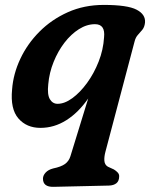

<svg xmlns="http://www.w3.org/2000/svg" viewBox="-20 -496 596 762"><path d="M192.5 245.5Q150.5 246.5 150.5 213Q150.5 200.5 161 189Q171.5 177.5 191 172.5Q222.5 166 238 154.8Q253.5 143.5 259.5 124L330 -105Q291 -49 243 -18.8Q195 11.5 140.5 11.5Q85.5 11.5 53 -26Q20.5 -63.5 28 -141Q32.5 -202.5 60.5 -262.2Q88.5 -322 136.5 -370.2Q184.5 -418.5 249.2 -447.5Q314 -476.5 392 -476.5Q486 -476.5 522.2 -457.5Q558.5 -438.5 555.5 -406Q553.5 -388.5 545 -378Q536.5 -367.5 527.2 -357.5Q518 -347.5 514 -331L398.5 106Q393 126.5 394.2 142.2Q395.5 158 408 165.5L432 176.5Q441 182 447 188.5Q453 195 453 203Q453 222.5 442 231.2Q431 240 412 240.5ZM171.5 -161.5Q167 -120.5 178 -102.2Q189 -84 208.5 -84Q236.5 -84 267.2 -106.5Q298 -129 325.5 -166.8Q353 -204.5 371.5 -251.5Q390 -298.5 393 -348Q398.5 -400 357 -400Q324.5 -400 293.2 -380.2Q262 -360.5 236 -326.8Q210 -293 192.8 -250.2Q175.5 -207.5 171.5 -161.5Z"/></svg>

Font: Fraunces 9pt S100 SemiBold
Style: Italic
Weight: 600
Italic angle: -16°
Version: Version 1.000; ttfautohint (v1.8.3)